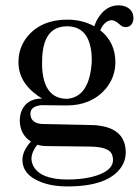

<svg xmlns="http://www.w3.org/2000/svg" viewBox="-20 -499 515 706"><path d="M134.8 -270.5Q134.8 -392.6 212.9 -401.4Q219.7 -402.3 226.6 -402.3Q306.6 -402.3 316.4 -302.7Q317.4 -288.1 317.4 -270.5Q308.6 -141.6 226.6 -135.7Q140.6 -135.7 134.8 -252.9Q134.8 -261.7 134.8 -270.5ZM227.5 -426.8Q133.8 -426.8 82 -366.2Q47.9 -325.2 47.9 -270.5Q47.9 -197.3 118.2 -147.5Q127 -141.6 134.8 -136.7Q74.2 -136.7 56.6 -84Q52.7 -70.3 52.7 -55.7Q53.7 -3.9 93.8 21.5Q62.5 55.7 62.5 88.9Q62.5 142.6 127 168.9Q168.9 186.5 228.5 186.5Q378.9 186.5 426.8 114.3Q442.4 89.8 442.4 62.5Q442.4 -24.4 343.8 -37.1Q331.1 -39.1 317.4 -39.1L134.8 -43Q92.8 -45.9 91.8 -80.1Q91.8 -104.5 121.1 -110.4Q127.9 -112.3 135.7 -112.3L222.7 -111.3H225.6Q315.4 -111.3 368.2 -171.9Q404.3 -214.8 404.3 -271.5Q403.3 -344.7 348.6 -387.7Q363.3 -421.9 389.6 -424.8Q403.3 -424.8 419.9 -409.2Q430.7 -399.4 440.4 -399.4Q464.8 -399.4 469.7 -423.8Q470.7 -428.7 470.7 -431.6Q470.7 -463.9 439.5 -475.6Q428.7 -479.5 417 -479.5Q371.1 -479.5 342.8 -435.5Q332 -419.9 327.1 -402.3Q282.2 -426.8 227.5 -426.8ZM228.5 161.1Q128.9 161.1 102.5 111.3Q95.7 97.7 95.7 84Q96.7 58.6 117.2 33.2Q134.8 38.1 151.4 38.1L311.5 40Q379.9 41 391.6 68.4Q395.5 78.1 395.5 88.9Q395.5 132.8 314.5 152.3Q275.4 161.1 228.5 161.1Z"/></svg>

Font: Abhaya Libre Medium
Style: Regular
Weight: 500
Designer: Pushpananda Ekanayake, Sol Matas, Pathum Egodawatta
Foundry: Mooniak
Version: Version 1.050 ; ttfautohint (v1.6)